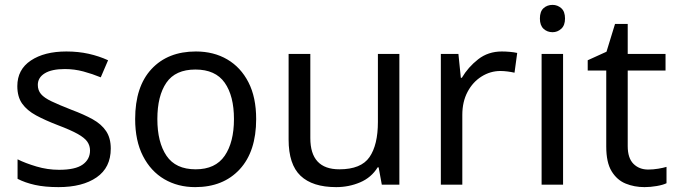

<svg xmlns="http://www.w3.org/2000/svg" viewBox="-20 -757 2774 787"><path d="M434 -148Q434 -70 376 -30Q318 10 220 10Q164 10 123.5 1Q83 -8 52 -24V-104Q84 -88 129.5 -74.5Q175 -61 222 -61Q289 -61 319 -82.5Q349 -104 349 -140Q349 -160 338 -176Q327 -192 298.5 -208Q270 -224 217 -244Q165 -264 128 -284Q91 -304 71 -332Q51 -360 51 -404Q51 -472 106.5 -509Q162 -546 252 -546Q301 -546 343.5 -536.5Q386 -527 423 -510L393 -440Q359 -454 322 -464Q285 -474 246 -474Q192 -474 163.5 -456.5Q135 -439 135 -409Q135 -387 148 -371.5Q161 -356 191.5 -341.5Q222 -327 273 -307Q324 -288 360 -268Q396 -248 415 -219.5Q434 -191 434 -148Z M1030 -269Q1030 -136 962.5 -63Q895 10 780 10Q709 10 653.5 -22.5Q598 -55 566 -117.5Q534 -180 534 -269Q534 -402 601 -474Q668 -546 783 -546Q856 -546 911.5 -513.5Q967 -481 998.5 -419.5Q1030 -358 1030 -269ZM625 -269Q625 -174 662.5 -118.5Q700 -63 782 -63Q863 -63 901 -118.5Q939 -174 939 -269Q939 -364 901 -418Q863 -472 781 -472Q699 -472 662 -418Q625 -364 625 -269Z M1617 -536V0H1545L1532 -71H1528Q1502 -29 1456 -9.5Q1410 10 1358 10Q1261 10 1212 -36.5Q1163 -83 1163 -185V-536H1252V-191Q1252 -63 1371 -63Q1460 -63 1494.5 -113Q1529 -163 1529 -257V-536Z M2037 -546Q2052 -546 2069.5 -544.5Q2087 -543 2100 -540L2089 -459Q2076 -462 2060.5 -464Q2045 -466 2031 -466Q1990 -466 1954 -443.5Q1918 -421 1896.5 -380.5Q1875 -340 1875 -286V0H1787V-536H1859L1869 -438H1873Q1899 -482 1940 -514Q1981 -546 2037 -546Z M2245 -737Q2265 -737 2280.5 -723.5Q2296 -710 2296 -681Q2296 -653 2280.5 -639Q2265 -625 2245 -625Q2223 -625 2208 -639Q2193 -653 2193 -681Q2193 -710 2208 -723.5Q2223 -737 2245 -737ZM2288 -536V0H2200V-536Z M2637 -62Q2657 -62 2678 -65.5Q2699 -69 2712 -73V-6Q2698 1 2672 5.5Q2646 10 2622 10Q2580 10 2544.5 -4.5Q2509 -19 2487 -55Q2465 -91 2465 -156V-468H2389V-510L2466 -545L2501 -659H2553V-536H2708V-468H2553V-158Q2553 -109 2576.5 -85.5Q2600 -62 2637 -62Z"/></svg>

Font: Noto Sans Manichaean
Style: Regular
Weight: 400
Designer: Monotype Design Team
Foundry: Monotype Imaging Inc.
Version: Version 2.005; ttfautohint (v1.8.4.7-5d5b)